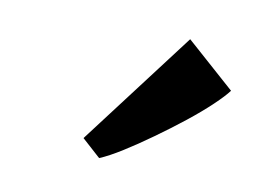

<svg xmlns="http://www.w3.org/2000/svg" viewBox="-42 -927 490 367"><g transform="rotate(10 203.0 -744.0)"><path d="M133 -649.5 301 -871 395 -787.5Q386.5 -776 367 -757.5Q347.5 -739 321 -718Q294.5 -697 266.2 -676.8Q238 -656.5 212.5 -640.5Q187 -624.5 169 -617Z"/></g></svg>

Font: Merriweather 48pt Black
Style: Italic
Weight: 900
Italic angle: -7.8°
Version: Version 2.101